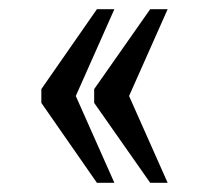

<svg xmlns="http://www.w3.org/2000/svg" viewBox="-20 -479 454 418"><path d="M307 -81H345L261 -270L345 -459H307L185 -285V-255ZM191 -81H229L145 -270L229 -459H191L70 -285V-255Z"/></svg>

Font: Noto Serif Myanmar ExtCond
Style: Regular
Weight: 400
Width: 2
Designer: Ben Mitchell and the Monotype Design Team
Foundry: Monotype Imaging Inc.
Version: Version 2.106